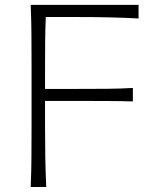

<svg xmlns="http://www.w3.org/2000/svg" viewBox="-20 -752 628 772"><path d="M103.5 0H166Q163.1 -62 162.1 -119.1Q161.1 -176.3 161.1 -243.7V-346.2H285.6Q356.9 -346.2 409.4 -345.9Q461.9 -345.7 514.2 -344.2V-398.4Q464.8 -395.5 412.1 -395Q359.4 -394.5 286.6 -394.5H161.1V-481Q161.1 -537.1 161.6 -585.7Q162.1 -634.3 164.1 -683.6H278.3Q361.3 -683.6 422.6 -682.1Q483.9 -680.7 537.1 -677.7V-732.4H103.5Q106 -670.4 106.4 -613.3Q106.9 -556.2 106.9 -488.3V-243.7Q106.9 -176.3 106.4 -119.1Q106 -62 103.5 0Z"/></svg>

Font: Pinar VF
Style: Regular
Weight: 300
Designer: Amin Abedi
Version: Version 2.000